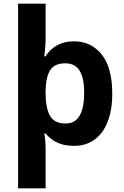

<svg xmlns="http://www.w3.org/2000/svg" viewBox="-20 -780 673 1040"><path d="M588 -273.7Q588 -181 562 -117.5Q536 -54 489.8 -22Q443.7 10 382.2 10Q343 10 313.5 1Q284 -8 262.9 -23.5Q241.7 -38.9 227 -57H220Q222 -47 223.5 -33Q225 -19 226 -5.5Q227 8 227 18.9V240H78V-760H227V-569Q227 -545 224.5 -517.5Q222 -490 220 -475H227Q241 -498 262.5 -516.2Q283.9 -534.4 313.5 -545.2Q343 -556 382 -556Q474 -556 531 -484.7Q588 -413.3 588 -273.7ZM436 -275.7Q436 -356 411.5 -396.5Q387 -437 334.3 -437Q276 -437 252.5 -401Q229 -365 227 -291V-275Q227 -196.2 250.5 -153.6Q274 -111 335.7 -111Q370.1 -111 392.2 -130.1Q414.3 -149.2 425.1 -186.2Q436 -223.2 436 -275.7Z"/></svg>

Font: Noto Sans Devanagari
Style: Regular
Weight: 400
Designer: Jelle Bosma - Monotype Design Team
Foundry: Monotype Imaging Inc.
Version: Version 2.003